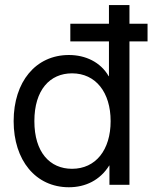

<svg xmlns="http://www.w3.org/2000/svg" viewBox="-20 -748 617 777"><path d="M258.8 9.8C325.7 9.8 384.8 -18.6 421.9 -78.1H422.9V0H503.9V-580.6H577.1V-651.9H503.9V-727.5H420.9V-651.9H264.6V-580.6H420.9V-439.5H419.9C386.7 -497.1 325.7 -525.4 258.8 -525.4C124.5 -525.4 35.2 -417 35.2 -257.8C35.2 -99.1 124.5 9.8 258.8 9.8ZM271.5 -64.9C182.1 -64.9 119.1 -131.3 119.1 -257.8C119.1 -384.3 182.1 -451.2 271.5 -451.2C367.2 -451.2 427.7 -374.5 427.7 -257.8C427.7 -141.1 367.2 -64.9 271.5 -64.9Z"/></svg>

Font: Raveo Display Display
Style: Regular
Weight: 400
Designer: Jakub Foglar, Rasmus Andersson (Inter)
Foundry: Jakubfoglar.com
Version: Version 1.100;Glyphs 3.2.3 (3260)